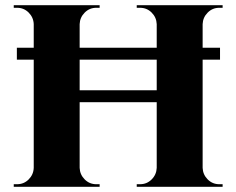

<svg xmlns="http://www.w3.org/2000/svg" viewBox="-20 -720 910 740"><path d="M828 -536V-490H45V-536ZM761 -700V0H584V-700ZM287 -700V0H110V-700ZM593 -372V-326H277V-372ZM112 -73V0H33V-10Q33 -10 39 -10Q45 -10 46 -10Q72 -10 90.5 -28.5Q109 -47 110 -73ZM112 -627H110Q109 -653 90.5 -671.5Q72 -690 46 -690Q45 -690 39 -690Q33 -690 33 -690V-700H112ZM284 -73H287Q288 -47 306.5 -28.5Q325 -10 351 -10Q351 -10 357 -10Q363 -10 364 -10V0H284ZM284 -627V-700H364V-690Q363 -690 357 -690Q351 -690 351 -690Q325 -690 306.5 -671.5Q288 -653 287 -627ZM587 -73V0H507V-10Q507 -10 513.5 -10Q520 -10 520 -10Q546 -10 564.5 -28.5Q583 -47 584 -73ZM587 -627H584Q583 -653 564.5 -671.5Q546 -690 520 -690Q520 -690 513.5 -690Q507 -690 507 -690V-700H587ZM758 -73H761Q762 -47 780.5 -28.5Q799 -10 825 -10Q825 -10 831.5 -10Q838 -10 838 -10V0H758ZM758 -627V-700H838V-690Q838 -690 831.5 -690Q825 -690 825 -690Q799 -690 780.5 -671.5Q762 -653 761 -627Z"/></svg>

Font: Cinzel ExtraBold
Style: Regular
Weight: 800
Designer: Natanael Gama
Version: Version 2.000